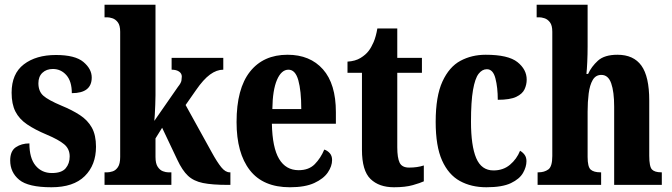

<svg xmlns="http://www.w3.org/2000/svg" viewBox="-20 -780 2834 810"><path d="M197 10Q99 10 61 -21.5Q23 -53 23 -103Q23 -143 47 -159Q71 -175 104 -175Q104 -113 130 -81.5Q156 -50 199 -50Q240 -50 257 -70Q274 -90 274 -120Q274 -152 250.5 -171.5Q227 -191 177 -212Q127 -233 94 -255.5Q61 -278 45 -309.5Q29 -341 29 -389Q29 -469 80.5 -508.5Q132 -548 216 -548Q297 -548 332 -518.5Q367 -489 367 -453Q367 -387 283 -387Q283 -437 260 -463Q237 -489 203 -489Q176 -489 159 -473Q142 -457 142 -429Q142 -395 162.5 -376.5Q183 -358 240 -334Q284 -316 317 -294.5Q350 -273 367.5 -241.5Q385 -210 385 -161Q385 -84 337.5 -37Q290 10 197 10Z M421 0V-53H433Q442 -53 455 -57Q468 -61 477.5 -75Q487 -89 487 -118V-646Q487 -673 477 -686Q467 -699 454 -703Q441 -707 433 -707H421V-760H636V-378Q636 -360 635 -337.5Q634 -315 633 -295.5Q632 -276 631 -270L731 -414Q744 -430 745.5 -440.5Q747 -451 747 -457Q747 -470 735.5 -478Q724 -486 704 -486V-536H922V-486Q894 -486 866 -465.5Q838 -445 807 -400L763 -337L873 -138Q896 -96 913.5 -74.5Q931 -53 949 -53H952V0H941Q875 0 836 -8Q797 -16 773 -38.5Q749 -61 728 -106L664 -241L636 -196V-118Q636 -90 645.5 -76Q655 -62 667.5 -57.5Q680 -53 689 -53H703V0Z M1203 10Q1090 10 1034 -62Q978 -134 978 -265Q978 -406 1034.5 -477.5Q1091 -549 1193 -549Q1288 -549 1342.5 -487.5Q1397 -426 1397 -307V-258H1127Q1129 -157 1157.5 -109.5Q1186 -62 1240 -62Q1283 -62 1308 -87.5Q1333 -113 1348 -149Q1361 -145 1371 -134Q1381 -123 1381 -105Q1381 -79 1363 -52.5Q1345 -26 1306 -8Q1267 10 1203 10ZM1251 -320Q1251 -397 1238.5 -441.5Q1226 -486 1197 -486Q1167 -486 1148.5 -443Q1130 -400 1129 -320Z M1642 10Q1579 10 1543 -25Q1507 -60 1507 -148V-473H1446V-520Q1479 -522 1501 -535.5Q1523 -549 1535 -565Q1546 -579 1556 -602Q1566 -625 1572 -660H1656V-536H1760V-473H1656V-159Q1656 -114 1666 -93.5Q1676 -73 1706 -73Q1741 -73 1768 -82V-15Q1753 -8 1721.5 1Q1690 10 1642 10Z M2032 10Q1968 10 1920 -16.5Q1872 -43 1845 -103Q1818 -163 1818 -266Q1818 -374 1846.5 -436Q1875 -498 1922.5 -523.5Q1970 -549 2029 -549Q2124 -549 2163 -518Q2202 -487 2202 -444Q2202 -423 2193 -403.5Q2184 -384 2158 -371.5Q2132 -359 2080 -359Q2080 -411 2070 -449.5Q2060 -488 2034 -488Q2014 -488 1999 -468.5Q1984 -449 1975.5 -400.5Q1967 -352 1967 -267Q1967 -165 1989 -113Q2011 -61 2062 -61Q2103 -61 2131.5 -85Q2160 -109 2174 -144Q2186 -137 2193.5 -126.5Q2201 -116 2201 -100Q2201 -76 2186.5 -50.5Q2172 -25 2135.5 -7.5Q2099 10 2032 10Z M2248 0V-53H2252Q2276 -53 2293 -65Q2310 -77 2310 -122V-646Q2310 -673 2300 -686Q2290 -699 2277 -703Q2264 -707 2256 -707H2244V-760H2459V-585Q2459 -551 2457.5 -518.5Q2456 -486 2454 -468H2461Q2475 -499 2502.5 -524Q2530 -549 2585 -549Q2653 -549 2686 -503Q2719 -457 2719 -356V-123Q2719 -77 2730.5 -65Q2742 -53 2770 -53H2772V0H2571V-330Q2571 -393 2558.5 -428.5Q2546 -464 2517 -464Q2493 -464 2480.5 -442.5Q2468 -421 2463.5 -385.5Q2459 -350 2459 -309V-118Q2459 -76 2472 -64.5Q2485 -53 2513 -53H2516V0Z"/></svg>

Font: Noto Serif ExtraCondensed ExtraBold
Style: Regular
Weight: 800
Width: 2
Designer: Monotype Design Team
Foundry: Monotype Imaging Inc.
Version: Version 2.013; ttfautohint (v1.8.4.7-5d5b)